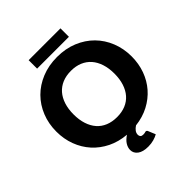

<svg xmlns="http://www.w3.org/2000/svg" viewBox="-275 -1027 1365 1365"><g transform="rotate(-45 407.0 -345.0)"><path d="M478 83.5Q488.5 83.5 492 93L515 148.5Q497.5 159 471.5 166.2Q445.5 173.5 416 173.5Q362.5 173.5 334.8 152.5Q307 131.5 307 99Q307 75 321.5 51Q336 27 368 6Q291 -0.5 228.5 -31.2Q166 -62 121.5 -111.2Q77 -160.5 52.8 -225.2Q28.5 -290 28.5 -364.5Q28.5 -443.5 55.8 -511.5Q83 -579.5 132.8 -629.5Q182.5 -679.5 252.5 -708Q322.5 -736.5 407.5 -736.5Q492.5 -736.5 562.2 -707.8Q632 -679 681.5 -629Q731 -579 758.2 -511Q785.5 -443 785.5 -364.5Q785.5 -291.5 762.5 -228Q739.5 -164.5 697 -115.8Q654.5 -67 594.5 -35.5Q534.5 -4 460.5 4.5Q444 15 433 29.2Q422 43.5 422 61Q422 73 428.8 80.2Q435.5 87.5 449 87.5Q456.5 87.5 461 87Q465.5 86.5 468.5 85.8Q471.5 85 473.5 84.2Q475.5 83.5 478 83.5ZM612.5 -364.5Q612.5 -418.5 598.5 -461.8Q584.5 -505 558.2 -535Q532 -565 494 -581Q456 -597 407.5 -597Q358.5 -597 320.2 -581Q282 -565 255.8 -535Q229.5 -505 215.5 -461.8Q201.5 -418.5 201.5 -364.5Q201.5 -310 215.5 -266.8Q229.5 -223.5 255.8 -193.5Q282 -163.5 320.2 -147.8Q358.5 -132 407.5 -132Q456 -132 494 -147.8Q532 -163.5 558.2 -193.5Q584.5 -223.5 598.5 -266.8Q612.5 -310 612.5 -364.5ZM248.5 -863H568.5V-778H248.5Z"/></g></svg>

Font: Lato Black
Style: Regular
Weight: 900
Designer: Lukasz Dziedzic
Foundry: tyPoland Lukasz Dziedzic
Version: Version 2.007; 2014-02-27